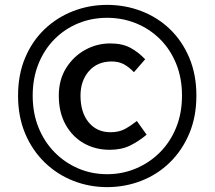

<svg xmlns="http://www.w3.org/2000/svg" viewBox="-20 -756 880 787"><path d="M419 11Q346 11 280 -15Q214 -41 163 -90.5Q112 -140 83 -209Q54 -278 54 -364Q54 -450 83 -519Q112 -588 163 -636.5Q214 -685 280 -710.5Q346 -736 419 -736Q493 -736 559.5 -710.5Q626 -685 676.5 -636.5Q727 -588 756 -519Q785 -450 785 -364Q785 -278 756 -209Q727 -140 676.5 -90.5Q626 -41 559.5 -15Q493 11 419 11ZM419 -42Q482 -42 537.5 -65.5Q593 -89 635.5 -131.5Q678 -174 702 -233Q726 -292 726 -364Q726 -436 702 -495Q678 -554 635.5 -596Q593 -638 537.5 -660.5Q482 -683 419 -683Q356 -683 301 -660.5Q246 -638 204 -596Q162 -554 138 -495Q114 -436 114 -364Q114 -292 138 -233Q162 -174 204 -131.5Q246 -89 301 -65.5Q356 -42 419 -42ZM430 -142Q371 -142 324 -168.5Q277 -195 249 -245Q221 -295 221 -364Q221 -429 251 -477Q281 -525 329 -551.5Q377 -578 432 -578Q482 -578 515.5 -559.5Q549 -541 575 -513L529 -460Q508 -482 487 -493Q466 -504 438 -504Q379 -504 344.5 -464.5Q310 -425 310 -364Q310 -295 343.5 -254.5Q377 -214 433 -214Q468 -214 492.5 -227.5Q517 -241 541 -260L581 -204Q549 -177 513.5 -159.5Q478 -142 430 -142Z"/></svg>

Font: Noto Sans TC Thin Medium
Style: Regular
Weight: 500
Version: Version 2.004-H2;hotconv 1.0.118;makeotfexe 2.5.65603